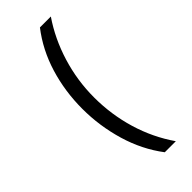

<svg xmlns="http://www.w3.org/2000/svg" viewBox="-295 -833 1008 1008"><g transform="rotate(-45 209.5 -328.5)"><path d="M256 135Q183 39 147 -83Q111 -205 111 -332Q111 -461 147 -579.5Q183 -698 256 -792H337Q270 -694 233.5 -575Q197 -456 197 -331Q197 -204 232.5 -85Q268 34 338 135Z"/></g></svg>

Font: lgurmukhi05
Style: Book
Weight: 400
Designer: Jelle Bosma - Monotype Design Team
Foundry: Monotype Imaging Inc.
Version: Version 2.003